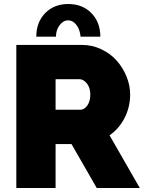

<svg xmlns="http://www.w3.org/2000/svg" viewBox="-20 -933 715 953"><path d="M257.8 -751H160.2Q160.2 -822.8 204.3 -867.9Q248.5 -913.1 318.8 -913.1Q389.2 -913.1 433.6 -867.9Q478 -822.8 478 -751H379.9Q377 -786.1 359.4 -809.1Q341.8 -832 318.8 -832Q293.9 -832 275.9 -808.1Q257.8 -784.2 257.8 -751ZM61 0V-710H387.2Q437.5 -710 482.9 -688.5Q528.3 -667 559.1 -632.3Q589.8 -597.7 607.9 -553.5Q626 -509.3 626 -463.9Q626 -402.3 598.9 -348.6Q571.8 -294.9 523.9 -261.2L673.8 0H460L335 -217.8H255.9V0ZM255.9 -388.2H378.9Q397.9 -388.2 413.1 -408.9Q428.2 -429.7 428.2 -463.9Q428.2 -498 411.1 -519Q394 -540 374 -540H255.9Z"/></svg>

Font: Rawline Black
Style: Regular
Weight: 900
Designer: Matt McInerney, Pablo Impallari, Rodrigo Fuenzalida
Foundry: Matt McInerney, Pablo Impallari, Rodrigo Fuenzalida
Version: Version 4.020;PS 004.020;hotconv 1.0.88;makeotf.lib2.5.64775